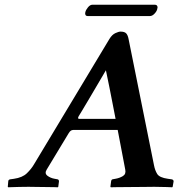

<svg xmlns="http://www.w3.org/2000/svg" viewBox="-20 -792 759 814"><path d="M616 -724H351Q341 -724 341 -736Q341 -739 342 -741Q344 -750 353 -761Q362 -772 372 -772H636Q648 -772 648 -760Q648 -758 647 -756Q646 -746 636 -735Q626 -724 616 -724ZM633 -91Q637 -70 646.5 -54.5Q656 -39 692 -34L706 -32Q709 -32 712.5 -30Q716 -28 716 -23L712 0L710 2Q710 2 686.5 1Q663 0 634 0Q621 0 591 0.5Q561 1 528.5 1Q496 1 473 1.5Q450 2 450 2L448 0L451 -23Q452 -31 458 -32L469 -34Q487 -37 501 -45.5Q515 -54 511 -73L479 -241H290Q279 -241 271 -227L178 -73Q168 -57 181 -47Q194 -37 212 -34L223 -32Q230 -31 230 -23L227 0L225 2Q225 2 211 1.5Q197 1 176.5 1Q156 1 135.5 0.5Q115 0 101 0Q82 0 62 0.5Q42 1 28.5 1.5Q15 2 15 2L13 0L15 -23Q15 -28 18.5 -30Q22 -32 25 -32L39 -34Q75 -39 94 -57.5Q113 -76 124 -95L444 -627Q455 -645 469 -651.5Q483 -658 491 -658Q508 -658 515 -650.5Q522 -643 525 -627ZM316 -288H470Q462 -330 456 -360Q450 -390 444 -421Q438 -452 429 -494Q415 -470 395.5 -437Q376 -404 357.5 -372.5Q339 -341 326.5 -320.5Q314 -300 314 -300Q307 -288 316 -288Z"/></svg>

Font: Libertinus Serif Semibold Italic
Style: Regular
Weight: 600
Italic angle: -11.5°
Designer: Philipp H. Poll, Khaled Hosny
Foundry: Caleb Maclennan
Version: Version 7.051;RELEASE